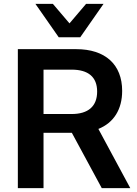

<svg xmlns="http://www.w3.org/2000/svg" viewBox="-20 -973 710 993"><path d="M611.8 -502.9C611.8 -639.2 524.9 -718.8 374 -718.8H72.3V0H205.1V-286.1H351.6L506.3 0H653.8L488.8 -306.2C567.9 -337.9 611.8 -406.7 611.8 -502.9ZM205.1 -612.8H350.6C436 -612.8 482.4 -575.2 482.4 -499.5C482.4 -422.9 436 -383.3 350.6 -383.3H205.1ZM395 -780.3 515.6 -953.1H425.3L339.4 -852.1L253.4 -953.1H163.1L283.7 -780.3Z"/></svg>

Font: Winston SemiBold
Style: Regular
Weight: 600
Designer: Vernon Adams, Kim Jin-seong, David Berlow, Cristiano Sobral
Foundry: The Winston Project Authors
Version: Version 3.004